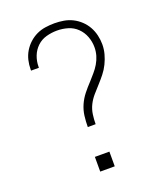

<svg xmlns="http://www.w3.org/2000/svg" viewBox="-138 -832 775 920"><g transform="rotate(-20 250.0 -371.5)"><path d="M230 -221Q230 -249 233.5 -277Q237 -305 248.5 -331Q260 -357 277.5 -379Q295 -401 314 -421L315 -422Q329 -438 343 -454Q357 -470 368 -488.5Q379 -507 385 -527.5Q391 -548 391 -570Q391 -598 381 -624.5Q371 -651 351 -670.5Q331 -690 304 -698Q277 -706 249 -706Q221 -706 194 -698.5Q167 -691 147 -672Q127 -653 117 -627Q107 -601 107 -573Q107 -572 107 -570.5Q107 -569 107 -568H67Q67 -569 67 -571Q67 -573 67 -574Q67 -598 72.5 -621Q78 -644 90 -664Q102 -684 119.5 -700Q137 -716 158 -726Q179 -736 202.5 -739.5Q226 -743 249 -743Q273 -743 296.5 -739Q320 -735 341 -724.5Q362 -714 379.5 -697.5Q397 -681 408.5 -660.5Q420 -640 425.5 -616.5Q431 -593 431 -570Q431 -545 424.5 -521Q418 -497 407 -474.5Q396 -452 380.5 -432.5Q365 -413 348.5 -395Q332 -377 315.5 -358Q299 -339 288 -317Q277 -295 273.5 -270Q270 -245 270 -221ZM213 0V-75H287V0Z"/></g></svg>

Font: Iosevka SS04 Extralight
Style: Regular
Weight: 200
Monospace: yes
Designer: Belleve Invis
Foundry: Belleve Invis
Version: Version 19.0.0; ttfautohint (v1.8.4)